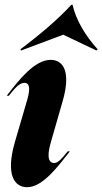

<svg xmlns="http://www.w3.org/2000/svg" viewBox="-20 -770 428 802"><path d="M8 -370H17C39 -398 60 -424 82 -424C99 -424 110 -410 94 -354L42 -176C2 -37 42 12 93 12C158 12 221 -73 272 -138H263C241 -111 224 -89 206 -89C187 -89 172 -108 193 -178L241 -345C279 -474 242 -520 192 -520C124 -520 59 -436 8 -370ZM65 -564 68 -559 244 -625 383 -559 388 -564C336 -621 297 -688 283 -750H278C221 -688 144 -623 65 -564Z"/></svg>

Font: Nyght Serif Bold Italic
Style: Regular
Weight: 700
Italic angle: -16°
Designer: Maksym Kobuzan
Version: Version 0.410;Glyphs 3.1.2 (3151)